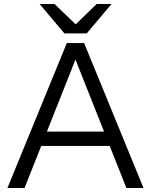

<svg xmlns="http://www.w3.org/2000/svg" viewBox="-20 -934 750 954"><path d="M608 0H693L398 -720H312L17 0H102L185 -209H525ZM177 -914 300 -768H411L534 -914H460L356 -813L251 -914ZM213 -280 355 -638 497 -280Z"/></svg>

Font: Aspekta 350
Style: Regular
Weight: 350
Designer: Ivo Dolenc
Version: Version 2.000